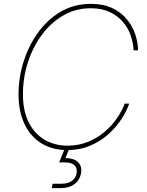

<svg xmlns="http://www.w3.org/2000/svg" viewBox="-20 -757 752 981"><path d="M323.7 9.8Q246.6 9.8 190.7 -25.4Q134.8 -60.5 104.7 -124.5Q74.7 -188.5 74.7 -274.9Q74.7 -359.4 100.3 -441.4Q126 -523.4 174.1 -590.3Q222.2 -657.2 290.5 -697.3Q358.9 -737.3 444.3 -737.3Q508.8 -737.3 554.4 -715.3Q600.1 -693.4 628.9 -657.7Q657.7 -622.1 671.4 -580.6Q685.1 -539.1 685.1 -500H662.6Q661.1 -537.6 647.9 -575.4Q634.8 -613.3 608.2 -644.8Q581.5 -676.3 540.8 -695.6Q500 -714.8 443.8 -714.8Q367.2 -714.8 303.7 -678.2Q240.2 -641.6 193.8 -578.9Q147.5 -516.1 122.3 -437.5Q97.2 -358.9 97.2 -275.4Q97.2 -189.5 127.2 -130.9Q157.2 -72.3 208.7 -42.5Q260.3 -12.7 324.7 -12.7Q381.3 -12.7 429 -32Q476.6 -51.3 513.9 -83Q551.3 -114.7 577.4 -152.6Q603.5 -190.4 617.2 -227.5H640.1Q627 -189 599.9 -147.5Q572.8 -106 532.7 -70.3Q492.7 -34.7 440.2 -12.5Q387.7 9.8 323.7 9.8ZM245.1 204.1 248.5 181.6H296.4Q327.6 181.6 347.4 167.2Q367.2 152.8 371.6 127.4Q375.5 102.5 360.6 87.6Q345.7 72.8 311 72.8H282.2L315.4 -9.3H332.5L335 0L314.5 50.3Q357.9 51.3 378.9 71.8Q399.9 92.3 394 127.4Q388.2 162.6 360.8 183.3Q333.5 204.1 293 204.1Z"/></svg>

Font: Inter 17pt Thin
Style: Italic
Weight: 250
Italic angle: -9.3988°
Version: Version 4.001;git-66647c0bb